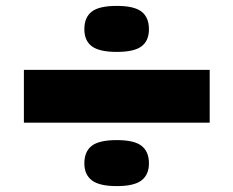

<svg xmlns="http://www.w3.org/2000/svg" viewBox="-20 -641 791 651"><path d="M266 -542Q266 -582 291 -601.5Q316 -621 376 -621Q435 -621 460 -601.5Q485 -582 485 -542Q485 -503 460 -484Q435 -465 376 -465Q317 -465 291.5 -484Q266 -503 266 -542ZM61 -225V-404H691V-225ZM266 -87Q266 -127 291 -146.5Q316 -166 376 -166Q435 -166 460 -146.5Q485 -127 485 -87Q485 -49 460 -29.5Q435 -10 376 -10Q317 -10 291.5 -29.5Q266 -49 266 -87Z"/></svg>

Font: Georama ExtraExtended ExtraBold
Style: Regular
Weight: 800
Width: 8
Designer: Jean-Baptiste Levee
Foundry: Production Type
Version: Version 1.000